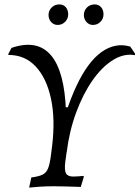

<svg xmlns="http://www.w3.org/2000/svg" viewBox="-20 -844 632 870"><path d="M282 -153 280 -336Q302 -403 327 -456Q352 -509 380 -547Q408 -585 439 -607.5Q470 -630 503 -636.5Q536 -643 570 -633L592 -601L591 -594Q542 -603 492 -572Q442 -541 399 -479.5Q356 -418 325 -334Q294 -250 282 -153ZM112 6 122 -40Q155 -44 172.5 -52.5Q190 -61 198 -81.5Q206 -102 211 -142L238 -358H310L276 -112Q271 -73 279 -58.5Q287 -44 312 -44Q321 -44 335.5 -45Q350 -46 358 -47L360 -43L346 3Q320 2 283 1Q246 0 223 0Q190 0 160.5 2Q131 4 112 6ZM216 -181Q231 -304 211 -397Q191 -490 142 -542.5Q93 -595 19 -595L17 -598L32 -627Q91 -647 135.5 -638.5Q180 -630 211 -593.5Q242 -557 259 -493Q276 -429 279 -337ZM401 -731Q384 -731 372 -744Q360 -757 360 -776Q360 -796 374 -810Q388 -824 409 -824Q427 -824 438 -811.5Q449 -799 449 -779Q449 -759 435 -745Q421 -731 401 -731ZM241 -731Q224 -731 212 -744Q200 -757 200 -776Q200 -796 214 -810Q228 -824 249 -824Q267 -824 278 -811.5Q289 -799 289 -779Q289 -759 275 -745Q261 -731 241 -731Z"/></svg>

Font: Alegreya
Style: Italic
Weight: 400
Italic angle: -7°
Designer: Juan Pablo del Peral
Foundry: Huerta Tipografica
Version: Version 2.009